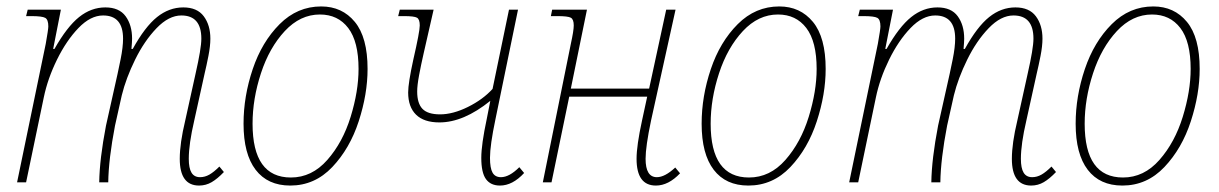

<svg xmlns="http://www.w3.org/2000/svg" viewBox="-20 -566 3784 596"><path d="M538 -73Q538 -121 555 -192L587 -337Q605 -416 605 -446Q605 -518 543 -518Q504 -518 466 -478.5Q428 -439 399.5 -381Q371 -323 358 -270L337 -176Q317 -72 316 0H288Q289 -72 309 -176L345 -337Q347 -345 354.5 -382.5Q362 -420 362 -446Q362 -518 300 -518Q261 -518 223.5 -479Q186 -440 157 -381Q128 -322 116 -264L61 0H33L122 -430Q130 -475 130 -484Q130 -505 120.5 -510.5Q111 -516 77 -516H61L66 -536H169L145 -414H149Q188 -483 225.5 -513Q263 -543 307 -543Q350 -543 370 -515.5Q390 -488 390 -446Q390 -436 388 -414H392Q430 -483 467.5 -513Q505 -543 549 -543Q592 -543 612.5 -515.5Q633 -488 633 -446Q633 -423 627 -392.5Q621 -362 615 -337L583 -192Q566 -119 566 -73Q566 -44 574.5 -30Q583 -16 601 -16Q616 -16 630 -24Q644 -32 661 -49L675 -32Q655 -11 637 -0.5Q619 10 598 10Q538 10 538 -73Z M736 -182Q736 -267 764.5 -351.5Q793 -436 848 -491Q903 -546 977 -546Q1042 -546 1081.5 -498Q1121 -450 1121 -352Q1121 -274 1093.5 -189.5Q1066 -105 1011.5 -47.5Q957 10 881 10Q811 10 773.5 -39Q736 -88 736 -182ZM1093 -352Q1093 -437 1061 -479Q1029 -521 973 -521Q912 -521 864 -469.5Q816 -418 790 -338.5Q764 -259 764 -182Q764 -15 883 -15Q948 -15 996 -69.5Q1044 -124 1068.5 -203.5Q1093 -283 1093 -352Z M1474 -76Q1474 -117 1491 -197L1502 -253Q1419 -186 1344 -186Q1296 -186 1271.5 -210Q1247 -234 1247 -279Q1247 -308 1263 -381Q1283 -468 1283 -487Q1283 -506 1274.5 -511Q1266 -516 1234 -516H1216L1221 -536H1326L1295 -400Q1287 -365 1281 -333Q1275 -301 1275 -282Q1275 -245 1291.5 -228Q1308 -211 1346 -211Q1386 -211 1432.5 -234Q1479 -257 1509 -290L1560 -536H1588L1518 -196Q1501 -115 1501 -76Q1501 -44 1509 -30Q1517 -16 1535 -16Q1561 -16 1592 -47L1607 -29Q1571 10 1532 10Q1503 10 1488.5 -10Q1474 -30 1474 -76Z M1956 -73Q1956 -114 1973 -192L1989 -266H1747L1692 0H1665L1752 -430Q1761 -471 1761 -487Q1761 -506 1752 -511Q1743 -516 1710 -516H1690L1694 -536H1802L1752 -291H1995L2048 -536H2077L2001 -192Q1984 -111 1984 -73Q1984 -16 2019 -16Q2044 -16 2076 -46L2091 -28Q2055 10 2016 10Q1956 10 1956 -73Z M2158 -182Q2158 -267 2186.5 -351.5Q2215 -436 2270 -491Q2325 -546 2399 -546Q2464 -546 2503.5 -498Q2543 -450 2543 -352Q2543 -274 2515.5 -189.5Q2488 -105 2433.5 -47.5Q2379 10 2303 10Q2233 10 2195.5 -39Q2158 -88 2158 -182ZM2515 -352Q2515 -437 2483 -479Q2451 -521 2395 -521Q2334 -521 2286 -469.5Q2238 -418 2212 -338.5Q2186 -259 2186 -182Q2186 -15 2305 -15Q2370 -15 2418 -69.5Q2466 -124 2490.5 -203.5Q2515 -283 2515 -352Z M3121 -73Q3121 -121 3138 -192L3170 -337Q3188 -416 3188 -446Q3188 -518 3126 -518Q3087 -518 3049 -478.5Q3011 -439 2982.5 -381Q2954 -323 2941 -270L2920 -176Q2900 -72 2899 0H2871Q2872 -72 2892 -176L2928 -337Q2930 -345 2937.5 -382.5Q2945 -420 2945 -446Q2945 -518 2883 -518Q2844 -518 2806.5 -479Q2769 -440 2740 -381Q2711 -322 2699 -264L2644 0H2616L2705 -430Q2713 -475 2713 -484Q2713 -505 2703.5 -510.5Q2694 -516 2660 -516H2644L2649 -536H2752L2728 -414H2732Q2771 -483 2808.5 -513Q2846 -543 2890 -543Q2933 -543 2953 -515.5Q2973 -488 2973 -446Q2973 -436 2971 -414H2975Q3013 -483 3050.5 -513Q3088 -543 3132 -543Q3175 -543 3195.5 -515.5Q3216 -488 3216 -446Q3216 -423 3210 -392.5Q3204 -362 3198 -337L3166 -192Q3149 -119 3149 -73Q3149 -44 3157.5 -30Q3166 -16 3184 -16Q3199 -16 3213 -24Q3227 -32 3244 -49L3258 -32Q3238 -11 3220 -0.5Q3202 10 3181 10Q3121 10 3121 -73Z M3319 -182Q3319 -267 3347.5 -351.5Q3376 -436 3431 -491Q3486 -546 3560 -546Q3625 -546 3664.5 -498Q3704 -450 3704 -352Q3704 -274 3676.5 -189.5Q3649 -105 3594.5 -47.5Q3540 10 3464 10Q3394 10 3356.5 -39Q3319 -88 3319 -182ZM3676 -352Q3676 -437 3644 -479Q3612 -521 3556 -521Q3495 -521 3447 -469.5Q3399 -418 3373 -338.5Q3347 -259 3347 -182Q3347 -15 3466 -15Q3531 -15 3579 -69.5Q3627 -124 3651.5 -203.5Q3676 -283 3676 -352Z"/></svg>

Font: Noto Serif NarrowThin
Style: Italic
Weight: 250
Width: 4
Italic angle: -12°
Designer: Monotype Design Team
Foundry: Monotype Imaging Inc.
Version: Version 1.001